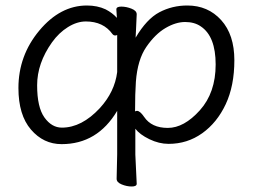

<svg xmlns="http://www.w3.org/2000/svg" viewBox="-20 -506 920 698"><path d="M406 -244V-379Q403 -377 399 -377Q393 -377 389 -382Q356 -428 292 -428Q260 -428 227 -407.5Q194 -387 169 -352Q115 -276 115 -196Q115 -116 141.5 -79Q168 -42 205 -42Q277 -42 343 -113Q397 -172 406 -244ZM406 -103Q334 18 204 18Q138 18 92.5 -35Q47 -88 47 -186Q47 -304 123 -395Q199 -486 296 -486Q334 -486 364 -472Q389 -459 405 -441Q404 -457 403 -472Q403 -482 421 -482Q439 -482 458 -474.5Q477 -467 477 -454Q477 -448 476 -432Q475 -416 474.5 -398.5Q474 -381 473 -369Q513 -437 559.5 -461.5Q606 -486 661 -486Q736 -486 784 -433Q832 -380 832 -287Q832 -194 800.5 -127Q769 -60 715 -21.5Q661 17 593 17Q558 17 523 0Q488 -17 472 -38V56L477 162Q477 172 459 172Q441 172 422.5 164.5Q404 157 404 144L406 55ZM471 -101Q475 -103 478 -103Q489 -103 504 -81Q531 -41 590 -41Q649 -41 706.5 -105Q764 -169 764 -271.5Q764 -374 710 -410Q687 -426 653 -426Q619 -426 581.5 -404Q544 -382 512 -335.5Q480 -289 474 -209Q471 -167 471 -101Z"/></svg>

Font: QiushuiShotai
Style: Regular
Weight: 600
Designer: Fontworks Inc.
Foundry: Fontworks Inc.
Version: Version 1.250